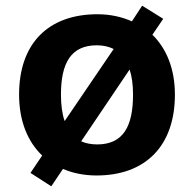

<svg xmlns="http://www.w3.org/2000/svg" viewBox="-20 -606 682 674"><path d="M594 -274C594 -365 564 -436 515 -484L553 -540L479 -586L443 -531C408 -547 366 -556 322 -556C151 -556 47 -455 47 -274C47 -181 77 -109 128 -60L87 1L160 48L201 -13C236 2 276 10 319 10C489 10 594 -92 594 -274ZM194 -274C194 -386 230 -447 320 -447C343 -447 363 -442 379 -434L207 -181C198 -206 194 -238 194 -274ZM447 -274C447 -163 413 -99 321 -99C300 -99 280 -103 265 -110L435 -362C443 -338 447 -308 447 -274Z"/></svg>

Font: Noto Sans Canadian Aboriginal
Style: Bold
Weight: 700
Designer: Monotype Design Team, Typotheque's Kevin King
Foundry: Monotype Imaging Inc.
Version: Version 2.004